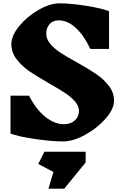

<svg xmlns="http://www.w3.org/2000/svg" viewBox="-20 -826 740 1150"><path d="M277 -325Q202 -368 157 -398.5Q112 -429 80 -470.5Q48 -512 48 -562Q48 -612 95 -669.5Q142 -727 210.5 -766.5Q279 -806 336 -806Q405 -806 497.5 -791Q590 -776 633 -759V-533H521Q483 -614 434 -659Q385 -704 332 -704Q297 -704 277 -681.5Q257 -659 257 -624Q257 -592 281 -563.5Q305 -535 340.5 -511.5Q376 -488 438 -454Q511 -413 555.5 -383Q600 -353 631.5 -312.5Q663 -272 663 -223Q663 -173 612.5 -115.5Q562 -58 490 -18.5Q418 21 358 21Q285 21 186 6Q87 -9 43 -26V-253H154Q195 -172 250.5 -127Q306 -82 363 -82Q404 -82 428.5 -105Q453 -128 453 -161Q453 -191 429.5 -218Q406 -245 372 -267.5Q338 -290 277 -325ZM493 147 365 304H270L300 204L209 156L246 83H493Z"/></svg>

Font: Inknut Antiqua ExtraBold
Style: Regular
Weight: 800
Designer: Claus Eggers Sørensen
Foundry: Claus Eggers Sørensen
Version: Version 1.003; ttfautohint (v1.8.2) -l 8 -r 50 -G 200 -x 14 